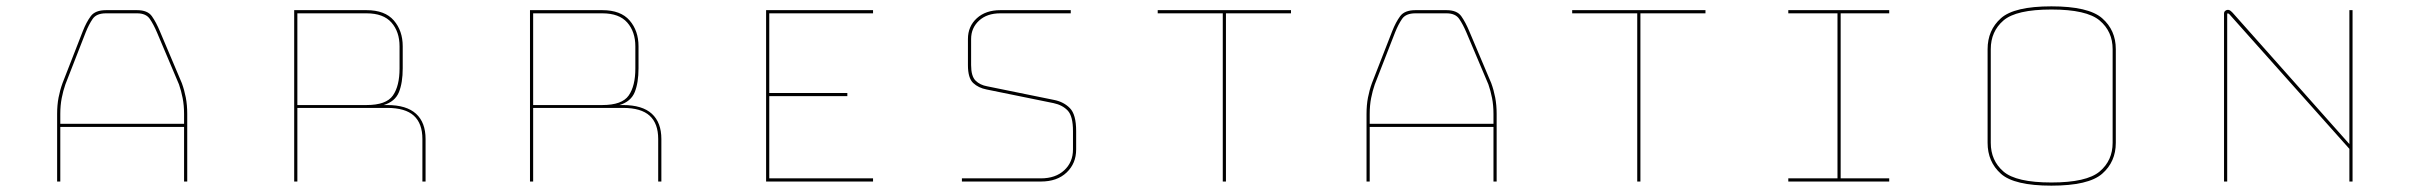

<svg xmlns="http://www.w3.org/2000/svg" viewBox="-20 -662 7607 605"><path d="M170 -303V-272H560V-303Q560 -330 555.5 -353Q551 -376 544 -396L475 -559Q464 -585 452 -602.5Q440 -620 412 -620H314Q284 -620 272 -602.5Q260 -585 250 -560L186 -396Q179 -376 174.5 -353Q170 -330 170 -303ZM560 -90V-262H170V-90H160V-303Q160 -331 164.5 -354.5Q169 -378 177 -400L241 -564Q252 -592 266 -611Q280 -630 314 -630H412Q445 -630 458.5 -611Q472 -592 484 -563L553 -400Q561 -378 565.5 -354.5Q570 -331 570 -303V-90Z M1135 -620H917V-331H1135Q1197 -331 1218 -361Q1239 -391 1239 -446V-516Q1239 -562 1213.5 -591Q1188 -620 1135 -620ZM917 -90H907V-630H1135Q1193 -630 1221 -597.5Q1249 -565 1249 -516V-447Q1249 -401 1237 -371.5Q1225 -342 1189 -331H1200Q1261 -331 1291 -303.5Q1321 -276 1321 -224V-90H1311V-224Q1311 -273 1284 -297.5Q1257 -322 1200 -322H917Z M1878 -620H1660V-331H1878Q1940 -331 1961 -361Q1982 -391 1982 -446V-516Q1982 -562 1956.5 -591Q1931 -620 1878 -620ZM1660 -90H1650V-630H1878Q1936 -630 1964 -597.5Q1992 -565 1992 -516V-447Q1992 -401 1980 -371.5Q1968 -342 1932 -331H1943Q2004 -331 2034 -303.5Q2064 -276 2064 -224V-90H2054V-224Q2054 -273 2027 -297.5Q2000 -322 1943 -322H1660Z M2731 -100V-90H2394V-630H2731V-620H2404V-369H2650V-359H2404V-100Z M3354 -630V-620H3132Q3090 -620 3065 -597Q3040 -574 3040 -539V-457Q3040 -422 3054 -408Q3068 -394 3091 -390L3302 -347Q3332 -341 3351.5 -321Q3371 -301 3371 -249V-191Q3371 -147 3341 -118.5Q3311 -90 3260 -90H3011V-100H3260Q3306 -100 3333.5 -125.5Q3361 -151 3361 -191V-249Q3361 -296 3344.5 -313.5Q3328 -331 3300 -337L3089 -380Q3063 -385 3046.5 -400.5Q3030 -416 3030 -457V-539Q3030 -579 3058 -604.5Q3086 -630 3132 -630Z M3833 -90V-620H3628V-630H4048V-620H3843V-90Z M4296 -303V-272H4686V-303Q4686 -330 4681.5 -353Q4677 -376 4670 -396L4601 -559Q4590 -585 4578 -602.5Q4566 -620 4538 -620H4440Q4410 -620 4398 -602.5Q4386 -585 4376 -560L4312 -396Q4305 -376 4300.5 -353Q4296 -330 4296 -303ZM4686 -90V-262H4296V-90H4286V-303Q4286 -331 4290.5 -354.5Q4295 -378 4303 -400L4367 -564Q4378 -592 4392 -611Q4406 -630 4440 -630H4538Q4571 -630 4584.5 -611Q4598 -592 4610 -563L4679 -400Q4687 -378 4691.5 -354.5Q4696 -331 4696 -303V-90Z M5139 -90V-620H4934V-630H5354V-620H5149V-90Z M5933 -90H5615V-100H5770V-620H5615V-630H5933V-620H5780V-100H5933Z M6647 -212Q6647 -152 6604 -114.5Q6561 -77 6444 -77Q6327 -77 6285 -114.5Q6243 -152 6243 -212V-507Q6243 -567 6285 -604.5Q6327 -642 6444 -642Q6561 -642 6604 -604.5Q6647 -567 6647 -507ZM6253 -212Q6253 -156 6293 -121.5Q6333 -87 6444 -87Q6555 -87 6596 -121.5Q6637 -156 6637 -212V-507Q6637 -563 6596 -597.5Q6555 -632 6444 -632Q6333 -632 6293 -597.5Q6253 -563 6253 -507Z M7015 -622 7383 -208V-630H7393V-90H7383V-193L7005 -617Q7004 -618 7002.5 -619Q7001 -620 7000 -620Q6999 -620 6998.5 -619Q6998 -618 6998 -617V-90H6988V-619Q6988 -625 6992 -628Q6996 -631 7000 -631Q7004 -631 7007 -629Q7010 -627 7015 -622Z"/></svg>

Font: Bungee Hairline
Style: Regular
Weight: 400
Designer: David Jonathan Ross
Foundry: David Jonathan Ross
Version: Version 1.001;PS 1.0;hotconv 1.0.72;makeotf.lib2.5.5900